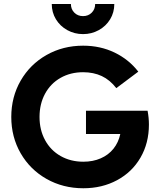

<svg xmlns="http://www.w3.org/2000/svg" viewBox="-20 -956 825 989"><path d="M38.1 -353.5Q38.1 -456.5 86.4 -540.5Q134.8 -624.5 219.5 -672.6Q304.2 -720.7 408.2 -720.7Q497.1 -720.7 570.6 -685.1Q644 -649.4 692.4 -586.9L579.1 -502Q546.4 -544.4 504.2 -564.2Q461.9 -584 408.2 -584Q342.8 -584 291.5 -554.7Q240.2 -525.4 211.9 -472.9Q183.6 -420.4 183.6 -353.5Q183.6 -286.6 212.2 -234.1Q240.7 -181.6 292.2 -152.3Q343.8 -123 409.2 -123Q459 -123 498.8 -140.4Q538.6 -157.7 564.5 -189.9Q590.3 -222.2 599.6 -265.6H422.9V-385.7H740.2Q747.1 -348.6 747.1 -314.5Q747.1 -218.8 703.6 -144Q660.2 -69.3 583 -27.8Q505.9 13.7 409.2 13.7Q304.7 13.7 219.7 -34.4Q134.8 -82.5 86.4 -166.5Q38.1 -250.5 38.1 -353.5ZM407.7 -780.3Q363.8 -780.3 326.7 -800.8Q289.6 -821.3 268.1 -856.7Q246.6 -892.1 246.6 -935.5H345.2Q345.2 -908.7 362.8 -890.9Q380.4 -873 407.7 -873Q435.1 -873 452.6 -890.9Q470.2 -908.7 470.2 -935.5H568.8Q568.8 -892.1 547.4 -856.7Q525.9 -821.3 488.8 -800.8Q451.7 -780.3 407.7 -780.3Z"/></svg>

Font: Wanted Sans
Style: Bold
Weight: 700
Designer: Original Design by Kil Hyung-jin and Kang Hanbin, Wanted Lab, Inc; Hangeul from Source Han Sans by Jang Soo-young and Ka
Foundry: Wanted Lab, Inc.
Version: Version 1.000